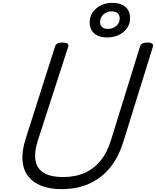

<svg xmlns="http://www.w3.org/2000/svg" viewBox="-20 -1310 1095 1349"><path d="M413 19Q331 19 271 -4.5Q211 -28 177 -72.5Q143 -117 138 -183Q133 -249 160 -334L367 -984Q372 -998 383.5 -1004.5Q395 -1011 419 -1011Q442 -1011 453 -1004Q464 -997 459 -981L246 -323Q218 -234 230.5 -177Q243 -120 292 -93Q341 -66 422 -66Q509 -66 575 -95.5Q641 -125 687 -182Q733 -239 759 -323L964 -984Q969 -998 980.5 -1004.5Q992 -1011 1015 -1011Q1063 -1011 1054 -981L846 -312Q812 -203 751 -129.5Q690 -56 605 -18.5Q520 19 413 19ZM733 -1047Q693 -1047 665.5 -1060Q638 -1073 624 -1097Q610 -1121 610 -1154Q610 -1192 631 -1223Q652 -1254 688 -1272Q724 -1290 768 -1290Q809 -1290 837 -1277Q865 -1264 879.5 -1240Q894 -1216 894 -1182Q894 -1143 872.5 -1112.5Q851 -1082 815 -1064.5Q779 -1047 733 -1047ZM738 -1107Q773 -1107 797 -1128Q821 -1149 821 -1180Q821 -1204 807 -1217Q793 -1230 764 -1230Q731 -1230 707 -1208.5Q683 -1187 683 -1156Q683 -1133 697.5 -1120Q712 -1107 738 -1107Z"/></svg>

Font: Playwrite CA
Style: Regular
Weight: 400
Designer: Veronika Burian, José Scaglione
Foundry: TypeTogether
Version: Version 1.002